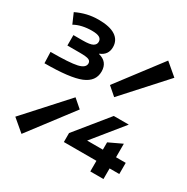

<svg xmlns="http://www.w3.org/2000/svg" viewBox="-151 -771 884 909"><g transform="rotate(30 291.0 -316.5)"><path d="M13 -335 11 -396Q115 -396 154.5 -405Q194 -414 194 -438Q194 -451 182 -456.5Q170 -462 133 -462H65V-519H115Q156 -519 170.5 -527.5Q185 -536 185 -551Q185 -566 172.5 -573.5Q160 -581 131 -581Q104 -581 79.5 -575.5Q55 -570 36 -559L12 -614Q41 -628 70.5 -635Q100 -642 133 -642Q194 -642 225 -621.5Q256 -601 256 -563Q256 -520 215 -504V-502Q267 -489 267 -436Q267 -382 209.5 -358.5Q152 -335 13 -335ZM379 -361 333 -401 514 -639 580 -583ZM86 9 20 -47 221 -269 267 -229ZM457 0V-58H279V-107L422 -283H504L371 -119H457V-159L529 -193V-119H582V-58H529V0Z"/></g></svg>

Font: Sometype Mono SemiBold
Style: Regular
Weight: 600
Designer: Ryoichi Tsunekawa
Foundry: Dharma Type
Version: Version 1.001